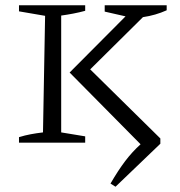

<svg xmlns="http://www.w3.org/2000/svg" viewBox="-20 -541 683 728"><path d="M52 0V-21Q75 -28 96.5 -32Q118 -36 143 -39L151 -481L52 -498V-521H303V-500Q281 -494 257.5 -489.5Q234 -485 212 -482V-39L303 -24V0ZM418 167 399 155Q428 105 454.5 70Q481 35 513 6L244 -266L456 -479L377 -497V-521H612V-502Q570 -483 522 -476L322 -278L588 -16V4Z"/></svg>

Font: Piazzolla SC Light
Style: Regular
Weight: 300
Designer: Juan Pablo del Peral
Foundry: Huerta Tipografica
Version: Version 1.330